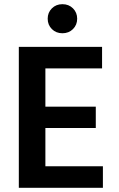

<svg xmlns="http://www.w3.org/2000/svg" viewBox="-20 -898 568 918"><path d="M278.5 -878Q309 -878 329 -858Q349 -838 349 -808.5Q349 -779 329 -759Q309 -739 278.5 -739Q248 -739 228 -759Q208 -779 208 -808.5Q208 -838 228 -858Q248 -878 278.5 -878ZM472 0H70V-674H468V-571H197V-388H438V-286H197V-103H472Z"/></svg>

Font: Hind Guntur SemiBold
Style: Regular
Weight: 600
Designer: Manushi Parikh, Hitesh Malaviya
Foundry: Indian Type Foundry
Version: Version 1.000;PS 1.0;hotconv 1.0.86;makeotf.lib2.5.63406; tt